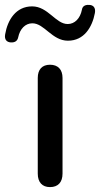

<svg xmlns="http://www.w3.org/2000/svg" viewBox="-83 -757 408 783"><path d="M-39 -584C-21 -583 -12 -591 -9 -604C-2 -639 20 -662 49 -662C98 -662 129 -591 194 -591C260 -591 293 -646 304 -704C308 -726 297 -737 280 -737C263 -738 253 -731 251 -717C244 -682 222 -659 193 -659C144 -659 113 -731 48 -731C-18 -731 -52 -676 -62 -617C-66 -595 -55 -585 -39 -584ZM121 6C154 6 172 -14 172 -49V-439C172 -474 153 -493 121 -493C89 -493 71 -474 71 -439V-49C71 -14 89 6 121 6Z"/></svg>

Font: Nunito SemiBold
Style: Regular
Weight: 600
Designer: Vernon Adams
Foundry: Vernon Adams
Version: Version 3.602